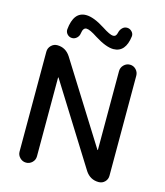

<svg xmlns="http://www.w3.org/2000/svg" viewBox="-135 -1052 994 1154"><g transform="rotate(15 362.0 -475.0)"><path d="M468.8 -898.4Q472.7 -916 484.9 -928.2Q497.1 -940.4 513.7 -940.4Q531.2 -940.4 543.9 -927.2Q556.6 -914.1 554.7 -897.5Q542 -795.9 466.8 -794.9Q420.9 -794.9 349.6 -839.8Q300.8 -872.1 279.8 -872.1Q258.8 -872.1 253.9 -836.9Q252 -819.3 239.3 -807.1Q226.6 -794.9 210 -794.9Q192.4 -794.9 180.2 -807.6Q168 -820.3 168.9 -837.9Q179.7 -950.2 256.8 -950.2Q303.7 -950.2 374 -905.3Q424.8 -872.1 444.3 -872.1Q463.9 -872.1 468.8 -898.4ZM82 -53.7V-675.8Q82 -698.2 98.1 -714.4Q114.3 -730.5 135.7 -730.5Q188.5 -730.5 218.8 -683.6L531.2 -185.5Q531.2 -184.6 533.2 -184.6Q534.2 -184.6 534.2 -185.5V-675.8Q534.2 -698.2 550.3 -714.4Q566.4 -730.5 588.4 -730.5Q610.4 -730.5 626 -714.4Q641.6 -698.2 641.6 -675.8V-53.7Q641.6 -31.2 626 -15.6Q610.4 0 587.9 0Q535.2 0 504.9 -45.9L193.4 -543.9Q193.4 -544.9 191.4 -544.9Q190.4 -544.9 190.4 -543.9V-53.7Q190.4 -31.2 174.3 -15.6Q158.2 0 136.2 0Q114.3 0 98.1 -16.1Q82 -32.2 82 -53.7Z"/></g></svg>

Font: Rounded Mgen+ 2p medium
Style: Regular
Weight: 500
Designer: [Source Han Sans]
Ryoko NISHIZUKA  (kana & ideographs); Paul D. Hunt (Latin, Greek & Cyrillic); Wenlong ZHANG  (bopomofo
Version: Version 1.059.20150602